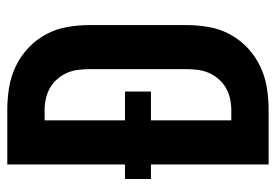

<svg xmlns="http://www.w3.org/2000/svg" viewBox="-138 -638 775 540"><g transform="rotate(-90 250.0 -367.5)"><path d="M58 0V-331H17V-404H58V-735H211Q243 -735 274 -730Q305 -725 333.5 -711.5Q362 -698 385.5 -676Q409 -654 424 -626Q439 -598 444.5 -566.5Q450 -535 450 -504V-231Q450 -200 444.5 -168.5Q439 -137 424 -109Q409 -81 385.5 -59Q362 -37 333.5 -23.5Q305 -10 274 -5Q243 0 211 0ZM182 -105H211Q227 -105 243 -108.5Q259 -112 273 -120Q287 -128 298 -140.5Q309 -153 315.5 -168Q322 -183 324 -199Q326 -215 326 -231V-504Q326 -520 324 -536Q322 -552 315.5 -567Q309 -582 298 -594.5Q287 -607 273 -615Q259 -623 243 -626.5Q227 -630 211 -630H182V-404H263V-331H182Z"/></g></svg>

Font: Iosevka SS18 Extrabold
Style: Regular
Weight: 800
Monospace: yes
Designer: Belleve Invis
Foundry: Belleve Invis
Version: Version 25.1.1; ttfautohint (v1.8.4)